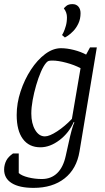

<svg xmlns="http://www.w3.org/2000/svg" viewBox="-23 -747 512 932"><path d="M140 165Q71 165 34 142Q-3 119 -3 76Q-3 64 0 52.5Q3 41 8 31.5Q13 22 21.5 13.5Q30 5 40 -2H68V93Q82 106 114 114Q146 122 180 122Q225 122 254.5 93.5Q284 65 296 10Q304 -25 311 -57.5Q318 -90 325 -115.5Q332 -141 338 -153L335 -155Q312 -102 266 -67Q220 -32 173 -32Q118 -32 88 -72.5Q58 -113 58 -189Q58 -246 77 -303.5Q96 -361 127 -408.5Q158 -456 196 -484.5Q234 -513 273 -513Q302 -513 335.5 -504.5Q369 -496 395 -482L414 -517H447L363 -12Q349 73 290.5 119Q232 165 140 165ZM195 -85Q217 -85 254.5 -109.5Q292 -134 326 -170L368 -416Q338 -432 298.5 -442.5Q259 -453 232 -453Q218 -453 212.5 -451Q207 -449 201 -442Q188 -427 175.5 -398Q163 -369 152.5 -333Q142 -297 135.5 -261Q129 -225 129 -196Q129 -148 147.5 -116.5Q166 -85 195 -85ZM292 -565 278 -577Q280 -579 285.5 -590.5Q291 -602 296.5 -621Q302 -640 302 -663Q302 -687 287 -706Q290 -711 300 -719Q310 -727 329 -727Q347 -727 357.5 -715Q368 -703 368 -683Q368 -655 357.5 -633Q347 -611 333 -596.5Q319 -582 307 -574Q295 -566 292 -565Z"/></svg>

Font: Faustina Light Light
Style: Italic
Weight: 300
Italic angle: -8°
Version: Version 1.200